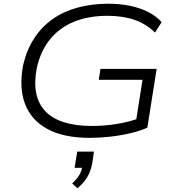

<svg xmlns="http://www.w3.org/2000/svg" viewBox="-20 -733 956 1032"><path d="M462 8Q324 8 236 -39Q148 -86 114.5 -174.5Q81 -263 105 -386Q124 -466 164 -527.5Q204 -589 263 -630.5Q322 -672 398 -692.5Q474 -713 562 -713Q624 -713 678 -702Q732 -691 775.5 -669Q819 -647 849 -614L813 -558Q765 -605 702.5 -626.5Q640 -648 558 -648Q456 -648 378.5 -616.5Q301 -585 250 -523Q199 -461 178 -369Q148 -215 223.5 -135.5Q299 -56 475 -56Q541 -56 606.5 -66.5Q672 -77 730 -98L709 -69L746 -304H511L520 -363H822L772 -47Q735 -30 683 -17.5Q631 -5 573.5 1.5Q516 8 462 8ZM396 279 368 253Q393 230 406 208Q419 186 423 159L437 169H381L395 82H485L476 144Q468 187 449 219Q430 251 396 279Z"/></svg>

Font: Nunito Sans 10pt Expanded Light
Style: Italic
Weight: 300
Width: 7
Italic angle: -9°
Designer: Vernon Adams
Foundry: Vernon Adams
Version: Version 3.101;gftools[0.9.27]